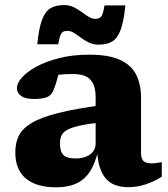

<svg xmlns="http://www.w3.org/2000/svg" viewBox="-20 -746 682 778"><path d="M401 -321 393.5 -250.5Q337.5 -244.5 303.8 -237Q270 -229.5 252.5 -219.8Q235 -210 229 -196.5Q223 -183 223 -165Q223 -132 236.8 -118Q250.5 -104 287 -104Q311 -104 329.2 -111.5Q347.5 -119 357.5 -132.5Q367.5 -146 367.5 -163.5V-352Q367.5 -400 346.5 -423Q325.5 -446 275 -446Q247 -446 228.2 -444.2Q209.5 -442.5 195.5 -439.5L225.5 -480.5Q221 -459.5 216.5 -442.2Q212 -425 207.2 -410Q202.5 -395 196.5 -380.5Q188 -359 169.5 -352Q151 -345 117.5 -345Q82.5 -345 65.5 -357.2Q48.5 -369.5 48.5 -388.5Q48.5 -409 69.5 -432.5Q90.5 -456 129 -476.8Q167.5 -497.5 221.5 -511Q275.5 -524.5 341.5 -524.5Q419.5 -524.5 465.5 -503.8Q511.5 -483 531.5 -443.8Q551.5 -404.5 551.5 -349.5V-126Q551.5 -110.5 556.2 -101Q561 -91.5 570.5 -87.8Q580 -84 594 -84Q603 -84 613 -85.2Q623 -86.5 635.5 -89V-30Q606 -11 571 0.8Q536 12.5 499 12.5Q459.5 12.5 432.5 -3Q405.5 -18.5 390.8 -51.5Q376 -84.5 373 -137L379 -142Q367 -85.5 344.8 -51.5Q322.5 -17.5 288.8 -2.2Q255 13 207.5 13Q128 13 85 -22.5Q42 -58 42 -129Q42 -166 55.8 -195Q69.5 -224 107 -247Q144.5 -270 215.5 -288Q286.5 -306 401 -321ZM488 -724Q481.5 -658.5 468.5 -624.2Q455.5 -590 434 -577.5Q412.5 -565 380 -565Q358 -565 340.5 -573.5Q323 -582 308.2 -593Q293.5 -604 280 -612.5Q266.5 -621 253 -621Q242 -621 235 -616.8Q228 -612.5 223.8 -600.8Q219.5 -589 216 -566.5H131Q137.5 -632 150.5 -666.2Q163.5 -700.5 185.2 -713Q207 -725.5 239.5 -725.5Q261 -725.5 278.5 -717Q296 -708.5 310.8 -697.5Q325.5 -686.5 339 -678Q352.5 -669.5 366 -669.5Q377 -669.5 384 -673.8Q391 -678 395.5 -690Q400 -702 403.5 -724Z"/></svg>

Font: Newsreader 7pt
Style: Bold
Weight: 700
Designer: Hugues Gentile
Foundry: Production Type
Version: Version 1.003